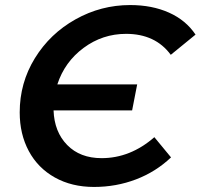

<svg xmlns="http://www.w3.org/2000/svg" viewBox="-20 -730 794 760"><path d="M58 -285Q58 -402 118 -499.5Q178 -597 279 -653.5Q380 -710 495 -710Q582 -710 649 -680Q716 -650 754 -593L656 -513Q595 -596 479 -596Q386 -596 311 -540.5Q236 -485 207 -396H523L503 -293H192Q195 -208 246 -156Q297 -104 382 -104Q496 -104 591 -187L657 -107Q597 -50 518.5 -20Q440 10 352 10Q264 10 197 -27.5Q130 -65 94 -132Q58 -199 58 -285Z"/></svg>

Font: Montserrat Alternates SemiBold
Style: Italic
Weight: 600
Italic angle: -11.3°
Designer: Julieta Ulanovsky
Foundry: Julieta Ulanovsky
Version: Version 7.200